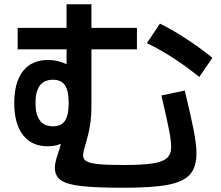

<svg xmlns="http://www.w3.org/2000/svg" viewBox="-20 -826 1040 903"><path d="M238 -37Q238 -62 252 -101Q263 -133 266 -150Q241 -138 204 -138Q129 -138 88 -191Q47 -244 47 -341Q47 -439 88 -491.5Q129 -544 207 -544Q251 -544 293 -524V-594H63V-695H293V-806H410V-695H624V-594H410V-331Q410 -278 403.5 -237.5Q397 -197 384 -153Q371 -112 371 -95Q371 -77 387 -67.5Q403 -58 443.5 -54Q484 -50 562 -50Q651 -50 698.5 -57.5Q746 -65 765.5 -83Q785 -101 785 -134Q785 -164 774.5 -217.5Q764 -271 739 -377L849 -400Q880 -272 892 -208Q904 -144 904 -105Q904 -40 873.5 -5.5Q843 29 770.5 43Q698 57 562 57Q430 57 361.5 49Q293 41 265.5 21Q238 1 238 -37ZM229 -232Q268 -232 285.5 -258Q303 -284 303 -342Q303 -399 285.5 -425Q268 -451 229 -451Q147 -451 147 -342Q147 -232 229 -232ZM732 -715Q791 -686 856 -643.5Q921 -601 979 -554L917 -464Q861 -510 796.5 -552Q732 -594 671 -623Z"/></svg>

Font: Enso SemiBold
Style: Regular
Weight: 600
Designer: Coji Morishita
Foundry: UNDERFOREST DESIGN
Version: Version 1.000